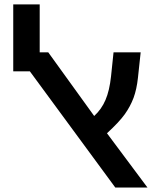

<svg xmlns="http://www.w3.org/2000/svg" viewBox="-20 -837 695 857"><path d="M457.5 -242.2 638.2 0H494.6L113.3 -518.6H39.1V-817.4H157.2V-603.5H195.3L400.4 -319.3Q433.1 -349.1 450.9 -390.9Q468.8 -432.6 475.6 -496.1L486.8 -603.5H607.9L595.7 -489.7Q590.3 -439 576.2 -400.4Q561.5 -361.3 536.4 -326.4Q511.2 -291.5 457.5 -242.2Z"/></svg>

Font: Arimo SemiBold
Style: Regular
Weight: 600
Designer: Steve Matteson
Foundry: Monotype Imaging Inc.
Version: Version 1.33